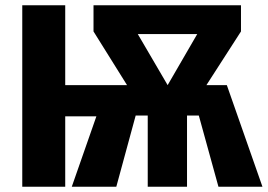

<svg xmlns="http://www.w3.org/2000/svg" viewBox="-20 -713 1022 733"><path d="M768 -388 900 -593V-693H337V-593L465 -388H229V-693H65V0H229V-269H348L254 0H424L498 -272H544V0H694V-272H739L814 0H982L846 -388ZM620 -388 506 -583H733Z"/></svg>

Font: Fira Sans
Style: Bold
Weight: 700
Designer: Carrois Corporate & Edenspiekermann AG
Foundry: Carrois Corporate GbR & Edenspiekermann AG
Version: Version 4.203